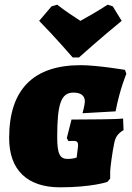

<svg xmlns="http://www.w3.org/2000/svg" viewBox="-20 -791 565 819"><path d="M200 -764 147 -702C215 -633 290 -546 290 -546H317C317 -546 414 -633 499 -702L461 -764L439 -771C398 -744 350 -717 323 -702C300 -717 258 -744 224 -771ZM236 8C372 8 438 -15 438 -15L450 -29V-59C450 -73 459 -142 467 -179C472 -206 482 -221 507 -236L505 -286C505 -284 446 -282 413 -282C373 -282 285 -281 285 -281L265 -202L272 -189C272 -189 281 -190 294 -190C308 -190 313 -185 313 -172C313 -168 313 -165 312 -160L307 -119C307 -119 292 -113 269 -113C235 -113 224 -135 224 -206C224 -347 240 -396 293 -396C324 -396 342 -384 342 -358C342 -345 332 -308 332 -308L473 -316C492 -414 519 -476 519 -476L513 -493C513 -493 394 -513 324 -513C122 -513 19 -409 19 -202C19 -66 96 8 236 8Z"/></svg>

Font: Alegreya SC Black
Style: Italic
Weight: 900
Italic angle: -7°
Designer: Juan Pablo del Peral
Foundry: Huerta Tipografica
Version: Version 2.007;PS 002.007;hotconv 1.0.88;makeotf.lib2.5.64775